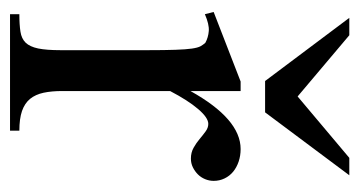

<svg xmlns="http://www.w3.org/2000/svg" viewBox="-187 -530 717 383"><g transform="rotate(90 171.5 -338.5)"><path d="M340.8 -406.2Q340.8 -397.5 337.4 -389.2Q334 -380.9 327.9 -374.8Q321.8 -368.7 313.7 -364.7Q305.7 -360.8 296.4 -360.8Q284.2 -360.8 274.7 -366.2Q265.1 -371.6 257.3 -378.2Q249.5 -384.8 242.2 -390.1Q234.9 -395.5 227.1 -395.5Q214.8 -395.5 197.5 -375.2Q180.2 -355 161.6 -319.3V-104Q161.6 -83 165 -66.9Q168.5 -50.8 177.2 -40Q186 -29.3 201.4 -23.9Q216.8 -18.6 240.7 -18.6V0H8.3V-18.6Q29.3 -18.6 43.2 -20.8Q57.1 -22.9 65.2 -31.2Q73.2 -39.6 76.7 -56.2Q80.1 -72.8 80.1 -101.1V-274.4Q80.1 -309.6 79.3 -330.3Q78.6 -351.1 76.9 -362.8Q75.2 -374.5 72.3 -379.9Q69.3 -385.3 65.4 -389.6Q54.7 -395.5 41.7 -396.5Q28.8 -397.5 8.3 -388.7L3.9 -406.2L142.6 -460H161.6V-359.9Q217.3 -460 277.3 -460Q290.5 -460 302.2 -456.1Q314 -452.1 322.5 -445.1Q331.1 -438 335.9 -428Q340.8 -418 340.8 -406.2ZM204.1 -508.8H141.6L15.6 -676.8H50.3L172.4 -573.7L294.9 -676.8H329.6Z"/></g></svg>

Font: Doulos SIL Afr
Style: Regular
Weight: 400
Designer: Walt Agee, Victor Gaultney, Peter Martin, Debbi Hosken, Becca Hirsbrunner
Foundry: SIL International
Version: Version 5.000